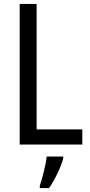

<svg xmlns="http://www.w3.org/2000/svg" viewBox="-20 -734 457 975"><path d="M80 0H398V-77H166V-714H80ZM301 71V61H217C213 102 194 175 182 210V221H229C258 180 289 116 301 71Z"/></svg>

Font: Noto Sans Gujarati Condensed
Style: Regular
Weight: 400
Width: 3
Designer: Jelle Bosma - Monotype Design Team, Universal Thirst
Foundry: Monotype Imaging Inc.
Version: Version 2.106